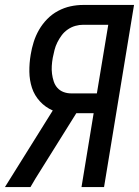

<svg xmlns="http://www.w3.org/2000/svg" viewBox="-38 -755 561 775"><path d="M-18 0 175 -309Q145 -322 123 -346Q101 -370 91 -400.5Q81 -431 80.5 -465.5Q80 -500 86 -535Q90 -560 98 -585.5Q106 -611 119.5 -634.5Q133 -658 152.5 -678Q172 -698 196.5 -711Q221 -724 246.5 -729.5Q272 -735 297 -735H503L382 0H291L340 -298H270L105 -34L85 0ZM353 -378 399 -655H298Q282 -655 266 -650.5Q250 -646 235.5 -636Q221 -626 211 -612.5Q201 -599 193.5 -584Q186 -569 182 -553Q178 -537 175 -522Q172 -505 171 -489Q170 -473 172 -457Q174 -441 179 -426Q184 -411 194 -400Q204 -389 218.5 -383.5Q233 -378 250 -378Z"/></svg>

Font: Iosevka Curly Medium
Style: Italic
Weight: 500
Italic angle: -9°
Monospace: yes
Designer: Belleve Invis
Foundry: Belleve Invis
Version: Version 22.1.2; ttfautohint (v1.8.4)